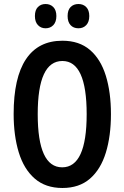

<svg xmlns="http://www.w3.org/2000/svg" viewBox="-20 -978 620 957"><path d="M533 -409Q533 -300 507.5 -217Q482 -134 428.5 -87.5Q375 -41 291 -41Q207 -41 153 -88Q99 -135 73.5 -218.5Q48 -302 48 -410Q48 -591 109.5 -683Q171 -775 291 -775Q375 -775 428.5 -729Q482 -683 507.5 -600.5Q533 -518 533 -409ZM168 -409Q168 -144 290 -144Q412 -144 412 -409Q412 -674 291 -674Q168 -674 168 -409ZM154 -898Q154 -928 169 -943Q184 -958 207 -958Q231 -958 246 -942.5Q261 -927 261 -898Q261 -869 246 -853Q231 -837 207 -837Q184 -837 169 -853Q154 -869 154 -898ZM317 -898Q317 -928 332 -943Q347 -958 371 -958Q395 -958 410 -942.5Q425 -927 425 -898Q425 -869 410 -853Q395 -837 371 -837Q346 -837 331.5 -853Q317 -869 317 -898Z"/></svg>

Font: Noto Sans Tamil UI ExtraCondensed SemiBold
Style: Regular
Weight: 600
Width: 2
Designer: Jelle Bosma - Monotype Design Team
Foundry: Monotype Imaging Inc.
Version: Version 2.004; ttfautohint (v1.8.4.7-5d5b)